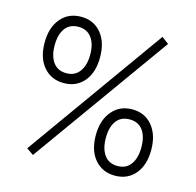

<svg xmlns="http://www.w3.org/2000/svg" viewBox="-107 -832 980 960"><g transform="rotate(15 383.0 -352.0)"><path d="M200 -370Q135 -370 95.5 -416Q56 -462 56 -541Q56 -620 95.5 -666.5Q135 -713 200 -713Q265 -713 304 -666.5Q343 -620 343 -541Q343 -462 304 -416Q265 -370 200 -370ZM567 11Q502 11 462.5 -35Q423 -81 423 -160Q423 -238 462.5 -285Q502 -332 567 -332Q632 -332 671 -285Q710 -238 710 -160Q710 -81 671 -35Q632 11 567 11ZM145 17 109 -8 618 -721 654 -694ZM567 -39Q612 -39 635.5 -72Q659 -105 659 -160Q659 -216 635.5 -248Q612 -280 567 -280Q522 -280 498.5 -248Q475 -216 475 -160Q475 -105 498.5 -72Q522 -39 567 -39ZM200 -421Q244 -421 268 -453.5Q292 -486 292 -541Q292 -597 268 -629Q244 -661 200 -661Q155 -661 131.5 -629Q108 -597 108 -541Q108 -486 131.5 -453.5Q155 -421 200 -421Z"/></g></svg>

Font: Zen Kaku Gothic Antique
Style: Regular
Weight: 400
Designer: Yoshimichi Ohira
Foundry: Positype
Version: Version 1.001